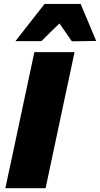

<svg xmlns="http://www.w3.org/2000/svg" viewBox="-20 -986 524 1006"><path d="M8 0Q20.5 -56.5 31.5 -109.5Q42.5 -162 57.5 -231L109 -473.5Q124 -544.5 136 -599.5Q147.5 -654 160 -713H370.5Q358.5 -654.5 346.5 -599Q334.5 -543.5 319.5 -473.5L268 -231Q253.5 -162 242.2 -109.2Q231 -56.5 219 0ZM356.5 -769.5Q340.5 -792.5 324.5 -816Q308 -839 291.5 -863Q267 -839.5 243.5 -816.5Q220 -793 197 -770.5H61Q100 -820 137.5 -868.5Q175 -916.5 213.5 -965.5H402.5Q423 -916.5 443.5 -868Q464 -819.5 484 -771.5Z"/></svg>

Font: Heraclito ExtraBold
Style: Italic
Weight: 800
Italic angle: -12°
Designer: Kostas Bartsokas (font) & Cristiano Sobral (main changes)
Foundry: Kostas Bartsokas (font) & Cristiano Sobral (main changes)
Version: Version 1.00;July 8, 2020;FontCreator 13.0.0.2655 64-bit